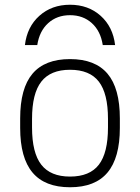

<svg xmlns="http://www.w3.org/2000/svg" viewBox="-20 -779 590 809"><path d="M275 -759Q352 -759 404 -712.5Q456 -666 465 -589H413Q404 -648 367 -681.5Q330 -715 275 -715Q220 -715 183 -681.5Q146 -648 137 -589H85Q94 -666 146 -712.5Q198 -759 275 -759ZM275 10Q169 10 117 -52Q65 -114 65 -240V-280Q65 -407 117 -468.5Q169 -530 275 -530Q381 -530 433 -468.5Q485 -407 485 -280V-240Q485 -114 433 -52Q381 10 275 10ZM275 -35Q358 -35 396.5 -85Q435 -135 435 -242V-278Q435 -385 396.5 -435Q358 -485 275 -485Q193 -485 154 -435Q115 -385 115 -278V-242Q115 -135 154 -85Q193 -35 275 -35Z"/></svg>

Font: M PLUS Code Latin SemiExpanded Light
Style: Regular
Weight: 300
Width: 6
Designer: Coji Morishita
Foundry: UNDERFOREST DESIGN
Version: Version 1.002; ttfautohint (v1.8.3)